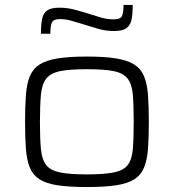

<svg xmlns="http://www.w3.org/2000/svg" viewBox="-20 -746 701 774"><path d="M330 8Q259 8 212.5 1Q166 -6 139.5 -23Q113 -40 100.5 -70Q88 -100 84.5 -145.5Q81 -191 81 -254Q81 -318 84.5 -363.5Q88 -409 100.5 -439Q113 -469 139.5 -486Q166 -503 212.5 -510.5Q259 -518 330 -518Q402 -518 448 -510.5Q494 -503 521 -486Q548 -469 560.5 -439Q573 -409 576.5 -363.5Q580 -318 580 -254Q580 -191 576.5 -145.5Q573 -100 560.5 -70Q548 -40 521 -23Q494 -6 448 1Q402 8 330 8ZM330 -43Q401 -43 439.5 -51Q478 -59 495 -81Q512 -103 515.5 -145Q519 -187 519 -254Q519 -322 515.5 -364Q512 -406 495 -428.5Q478 -451 439.5 -459Q401 -467 330 -467Q260 -467 221.5 -459Q183 -451 166 -428.5Q149 -406 145 -364Q141 -322 141 -254Q141 -187 145 -145Q149 -103 166 -81Q183 -59 221.5 -51Q260 -43 330 -43ZM145 -610Q145 -647 150 -670.5Q155 -694 171 -704.5Q187 -715 220 -715Q251 -715 281 -707Q311 -699 343 -689Q367 -681 390 -674.5Q413 -668 439 -668Q465 -668 471.5 -681Q478 -694 478 -726H515Q515 -689 510 -666Q505 -643 489 -632Q473 -621 441 -621Q406 -621 377 -629.5Q348 -638 316 -648Q292 -655 269 -662Q246 -669 221 -669Q196 -669 189.5 -656Q183 -643 183 -610Z"/></svg>

Font: Saira Expanded Light
Style: Regular
Weight: 300
Width: 7
Designer: Hector Gatti with collaboration of the Omnibus-Type team
Foundry: Omnibus-Type
Version: Version 1.101